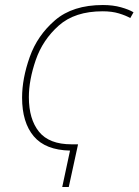

<svg xmlns="http://www.w3.org/2000/svg" viewBox="-20 -745 552 765"><path d="M228 0H254L291 -170H265Q176 -170 135.5 -220Q95 -270 95 -358Q95 -426 122.5 -506Q150 -586 214 -643Q278 -700 389 -700Q426 -700 454 -691.5Q482 -683 499 -673L512 -696Q494 -707 462 -716Q430 -725 390 -725Q270 -725 199.5 -664.5Q129 -604 98.5 -518Q68 -432 68 -356Q68 -257 114.5 -202Q161 -147 259 -145Z"/></svg>

Font: Noto Sans UI SemiCondensed Thin
Style: Italic
Weight: 250
Width: 4
Italic angle: -12°
Designer: Monotype Design Team
Foundry: Monotype Imaging Inc.
Version: Version 1.901